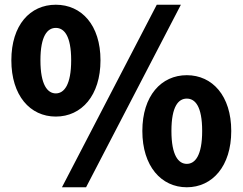

<svg xmlns="http://www.w3.org/2000/svg" viewBox="-20 -778 1026 812"><path d="M216 -285C325 -285 405 -374 405 -523C405 -672 325 -758 216 -758C107 -758 28 -672 28 -523C28 -374 107 -285 216 -285ZM216 -383C181 -383 151 -419 151 -523C151 -627 181 -660 216 -660C251 -660 281 -627 281 -523C281 -419 251 -383 216 -383ZM242 14H344L745 -758H643ZM770 14C878 14 958 -75 958 -224C958 -373 878 -460 770 -460C662 -460 582 -373 582 -224C582 -75 662 14 770 14ZM770 -85C735 -85 705 -120 705 -224C705 -329 735 -361 770 -361C805 -361 835 -329 835 -224C835 -120 805 -85 770 -85Z"/></svg>

Font: ChiuKong Gothic MN Heavy
Style: Regular
Weight: 900
Designer: Ryoko NISHIZUKA 西塚涼子 (kana, bopomofo & ideographs); Paul D. Hunt (Latin, Greek & Cyrillic); Sandoll Communications 산돌커뮤니
Foundry: Adobe
Version: Version 1.300